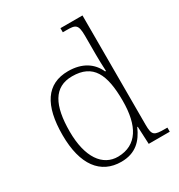

<svg xmlns="http://www.w3.org/2000/svg" viewBox="-181 -880 941 1011"><g transform="rotate(-30 289.5 -375.0)"><path d="M263 10C350 10 396 -38 426 -107H429L434 0H562V-25H548C481 -25 470 -30 470 -97V-760H336V-735H358C414 -735 428 -730 428 -659V-548C428 -519 429 -481 431 -445H426C399 -506 343 -544 257 -544C126 -544 64 -447 64 -267C64 -85 138 10 263 10ZM262 -22C168 -21 106 -107 106 -264C106 -422 151 -510 262 -510C389 -510 429 -426 429 -265C429 -114 377 -24 262 -22Z"/></g></svg>

Font: Noto Serif Sinhala ExtraLight
Style: Regular
Weight: 200
Designer: Jelle Bosma - Monotype Design Team
Foundry: Monotype Imaging Inc.
Version: Version 2.007